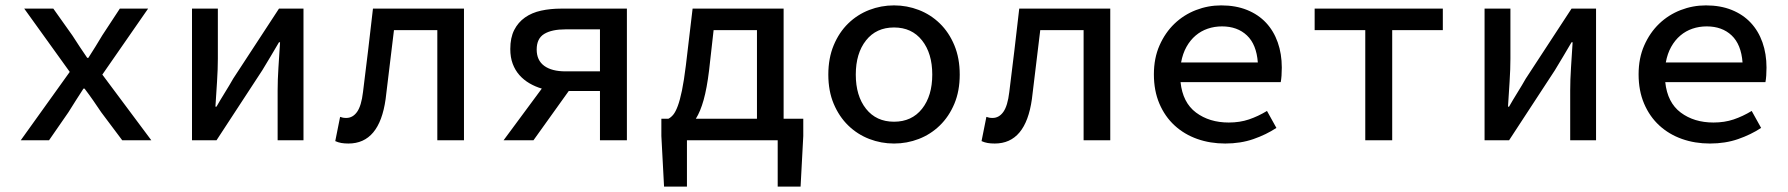

<svg xmlns="http://www.w3.org/2000/svg" viewBox="-20 -521 6640 713"><path d="M57 0 239 -254 70 -489H178L249 -389Q262 -369 276 -347.5Q290 -326 304 -306H308Q321 -326 334.5 -348Q348 -370 360 -390L425 -489H530L360 -244L542 0H434L356 -104Q342 -125 326 -148Q310 -171 294 -192H290Q276 -170 262 -148.5Q248 -127 234 -104L162 0Z M693 0V-489H789V-303Q789 -265 786 -218.5Q783 -172 780 -125H784Q797 -148 815 -177Q833 -206 846 -229L1016 -489H1107V0H1011V-185Q1011 -224 1014 -270.5Q1017 -317 1020 -364H1016Q1003 -341 985 -311.5Q967 -282 954 -260L784 0Z M1274 12Q1259 12 1247.5 10Q1236 8 1225 3L1243 -87Q1248 -85 1253.5 -84Q1259 -83 1266 -83Q1290 -83 1306 -105.5Q1322 -128 1328 -179Q1338 -257 1347 -334Q1356 -411 1365 -489H1703V0H1604V-409H1443Q1435 -345 1427.5 -281Q1420 -217 1412 -153Q1389 12 1274 12Z M2208 0V-183H2092L1961 0H1850L1992 -192Q1968 -199 1946.5 -211.5Q1925 -224 1909 -242Q1893 -260 1884 -284Q1875 -308 1875 -339Q1875 -381 1889.5 -409.5Q1904 -438 1929.5 -456Q1955 -474 1989.5 -481.5Q2024 -489 2064 -489H2308V0ZM2080 -256H2208V-412H2080Q2029 -412 2001 -395Q1973 -378 1973 -337Q1973 -297 2001 -276.5Q2029 -256 2080 -256Z M2613 -258Q2605 -193 2593 -150Q2581 -107 2564 -80H2791V-409H2630ZM2446 172 2436 -16V-80H2462Q2472 -85 2480.5 -95.5Q2489 -106 2497 -127.5Q2505 -149 2512.5 -185Q2520 -221 2527 -278L2552 -489H2890V-80H2963V-16L2953 172H2868V0H2531V172Z M3300 12Q3252 12 3208 -5Q3164 -22 3130 -55Q3096 -88 3076 -135.5Q3056 -183 3056 -244Q3056 -305 3076 -353Q3096 -401 3130 -434Q3164 -467 3208 -484Q3252 -501 3300 -501Q3348 -501 3392 -484Q3436 -467 3470 -434Q3504 -401 3524 -353Q3544 -305 3544 -244Q3544 -183 3524 -135.5Q3504 -88 3470 -55Q3436 -22 3392 -5Q3348 12 3300 12ZM3300 -69Q3366 -69 3404 -117Q3442 -165 3442 -244Q3442 -323 3404 -371Q3366 -419 3300 -419Q3234 -419 3196 -371Q3158 -323 3158 -244Q3158 -165 3196 -117Q3234 -69 3300 -69Z M3674 12Q3659 12 3647.5 10Q3636 8 3625 3L3643 -87Q3648 -85 3653.5 -84Q3659 -83 3666 -83Q3690 -83 3706 -105.5Q3722 -128 3728 -179Q3738 -257 3747 -334Q3756 -411 3765 -489H4103V0H4004V-409H3843Q3835 -345 3827.5 -281Q3820 -217 3812 -153Q3789 12 3674 12Z M4530 12Q4474 12 4426 -5Q4378 -22 4342 -55Q4306 -88 4285.5 -136Q4265 -184 4265 -245Q4265 -305 4286 -352.5Q4307 -400 4341.5 -433Q4376 -466 4421 -483.5Q4466 -501 4515 -501Q4569 -501 4611 -484Q4653 -467 4681.5 -436.5Q4710 -406 4725 -363.5Q4740 -321 4740 -270Q4740 -254 4739 -240Q4738 -226 4736 -216H4364Q4372 -140 4421.5 -103Q4471 -66 4543 -66Q4584 -66 4618 -77.5Q4652 -89 4685 -109L4720 -46Q4682 -21 4634.5 -4.5Q4587 12 4530 12ZM4518 -423Q4490 -423 4465 -414.5Q4440 -406 4420 -389Q4400 -372 4386 -347Q4372 -322 4366 -289H4651Q4646 -356 4610.5 -389.5Q4575 -423 4518 -423Z M5050 0V-409H4862V-489H5338V-409H5150V0Z M5493 0V-489H5589V-303Q5589 -265 5586 -218.5Q5583 -172 5580 -125H5584Q5597 -148 5615 -177Q5633 -206 5646 -229L5816 -489H5907V0H5811V-185Q5811 -224 5814 -270.5Q5817 -317 5820 -364H5816Q5803 -341 5785 -311.5Q5767 -282 5754 -260L5584 0Z M6330 12Q6274 12 6226 -5Q6178 -22 6142 -55Q6106 -88 6085.5 -136Q6065 -184 6065 -245Q6065 -305 6086 -352.5Q6107 -400 6141.5 -433Q6176 -466 6221 -483.5Q6266 -501 6315 -501Q6369 -501 6411 -484Q6453 -467 6481.5 -436.5Q6510 -406 6525 -363.5Q6540 -321 6540 -270Q6540 -254 6539 -240Q6538 -226 6536 -216H6164Q6172 -140 6221.5 -103Q6271 -66 6343 -66Q6384 -66 6418 -77.5Q6452 -89 6485 -109L6520 -46Q6482 -21 6434.5 -4.5Q6387 12 6330 12ZM6318 -423Q6290 -423 6265 -414.5Q6240 -406 6220 -389Q6200 -372 6186 -347Q6172 -322 6166 -289H6451Q6446 -356 6410.5 -389.5Q6375 -423 6318 -423Z"/></svg>

Font: Source Code Pro Medium
Style: Regular
Weight: 500
Monospace: yes
Designer: Paul D. Hunt, Teo Tuominen
Foundry: Adobe Systems Incorporated
Version: Version 2.030;PS 1.000;hotconv 16.6.51;makeotf.lib2.5.65220